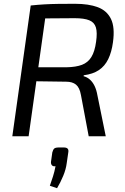

<svg xmlns="http://www.w3.org/2000/svg" viewBox="-20 -719 658 1013"><path d="M376 -699Q448 -699 496 -681Q544 -663 565.5 -619Q587 -575 576 -496Q569 -444 551 -407Q533 -370 501.5 -349Q470 -328 422 -322L421 -317Q440 -312 454.5 -299Q469 -286 479 -265.5Q489 -245 494 -216L538 0H448L407 -218Q400 -257 381 -272.5Q362 -288 329 -288Q266 -289 221.5 -289.5Q177 -290 147.5 -290.5Q118 -291 98 -291L109 -364H330Q381 -365 412.5 -377Q444 -389 462 -418Q480 -447 487 -499Q494 -547 486 -574Q478 -601 451 -612Q424 -623 374 -623Q289 -623 229.5 -622Q170 -621 149 -621L142 -690Q180 -694 214.5 -696Q249 -698 287.5 -698.5Q326 -699 376 -699ZM228 -690 131 0H45L142 -690ZM316 59Q331 59 337 65.5Q343 72 340 87L332 142Q328 174 313.5 209Q299 244 281 274L243 261Q252 235 259.5 212Q267 189 273 158Q260 160 254 153Q248 146 249 135L256 85Q260 70 266.5 64.5Q273 59 292 59Z"/></svg>

Font: Exo 2
Style: Italic
Weight: 400
Italic angle: -8°
Designer: Natanael Gama
Foundry: Natanael Gama
Version: Version 2.010